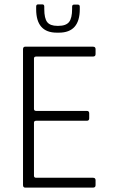

<svg xmlns="http://www.w3.org/2000/svg" viewBox="-20 -856 521 876"><path d="M145 -826Q145 -836 154 -836H173Q182 -836 182 -826V-815Q182 -772 195.5 -755Q209 -738 242 -738H246Q281 -738 295 -755.5Q309 -773 309 -815V-825Q309 -835 318 -835H335Q344 -835 344 -825V-814Q344 -707 249 -707H239Q145 -707 145 -814ZM404 0H95Q85 0 85 -12V-631Q85 -643 95 -643H404Q416 -643 416 -632V-609Q416 -598 404 -598H145Q135 -598 135 -589V-359Q135 -350 145 -350H376Q387 -350 387 -339V-316Q387 -305 376 -305H145Q135 -305 135 -296V-54Q135 -45 145 -45H404Q416 -45 416 -34V-11Q416 0 404 0Z"/></svg>

Font: Rajdhani
Style: Regular
Weight: 400
Designer: Satya Rajpurohit, Jyotish Sonowal
Foundry: Indian Type Foundry
Version: Version 1.201 February 1, 2022